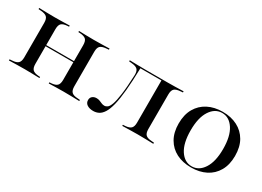

<svg xmlns="http://www.w3.org/2000/svg" viewBox="-19 -864 1795 1313"><g transform="rotate(30 878.0 -207.5)"><path d="M463.7 -2.4Q433.9 -2.4 406.9 -1.6Q379.8 -0.8 346.8 0V-8.9L361.3 -9.7Q393.5 -12.1 406.9 -25.4Q420.2 -38.7 420.2 -70.2V-207.3H508.1V-70.2Q508.1 -38.7 521.8 -25.4Q535.5 -12.1 569.4 -10.5L587.9 -8.9V0Q554 -0.8 525.4 -1.6Q496.8 -2.4 463.7 -2.4ZM156.5 -2.4Q124.2 -2.4 95.6 -1.6Q66.9 -0.8 32.3 0V-8.9L51.6 -10.5Q84.7 -12.1 98.8 -25.4Q112.9 -38.7 112.9 -70.2V-343.5Q112.9 -375.8 98.8 -388.7Q84.7 -401.6 51.6 -404L32.3 -405.6V-414.5Q66.9 -413.7 95.6 -412.9Q124.2 -412.1 156.5 -412.1Q187.1 -412.1 214.1 -412.9Q241.1 -413.7 273.4 -414.5V-405.6L259.7 -404.8Q227.4 -402.4 214.1 -389.5Q200.8 -376.6 200.8 -343.5V-70.2Q200.8 -38.7 214.1 -25.4Q227.4 -12.1 259.7 -9.7L273.4 -8.9V0Q241.1 -0.8 214.1 -1.6Q187.1 -2.4 156.5 -2.4ZM420.2 -207.3V-343.5Q420.2 -376.6 406.9 -389.5Q393.5 -402.4 361.3 -404.8L346.8 -405.6V-414.5Q379.8 -413.7 406.9 -412.9Q433.9 -412.1 463.7 -412.1Q496.8 -412.1 525.4 -412.9Q554 -413.7 587.9 -414.5V-405.6L569.4 -404Q535.5 -401.6 521.8 -388.7Q508.1 -375.8 508.1 -343.5V-207.3ZM170.2 -209.7V-218.5H451.6V-209.7Z M1048.4 -2.4Q1016.9 -2.4 989.1 -1.6Q961.3 -0.8 927.4 0V-8.9L944.4 -9.7Q977.4 -12.1 990.7 -25.4Q1004 -38.7 1004 -70.2V-207.3H1092.7V-70.2Q1092.7 -38.7 1106.5 -25.4Q1120.2 -12.1 1154 -10.5L1172.6 -8.9V0Q1138.7 -0.8 1109.7 -1.6Q1080.6 -2.4 1048.4 -2.4ZM703.2 11.3Q673.4 11.3 654.8 -1.2Q636.3 -13.7 636.3 -36.3Q636.3 -55.6 649.2 -66.1Q662.1 -76.6 681.5 -76.6Q695.2 -76.6 706.5 -72.2Q717.7 -67.7 728.6 -62.9Q739.5 -58.1 751.6 -58.1Q763.7 -58.1 775.4 -66.5Q787.1 -75 797.2 -102.4Q807.3 -129.8 815.3 -187.5Q823.4 -245.2 827.4 -343.5Q828.2 -375.8 814.1 -388.7Q800 -401.6 766.1 -404L747.6 -405.6V-414.5Q781.5 -413.7 810.5 -412.9Q839.5 -412.1 871.8 -412.1H873.4H1048.4Q1080.6 -412.1 1109.7 -412.9Q1138.7 -413.7 1172.6 -414.5V-405.6L1154 -404Q1120.2 -401.6 1106.5 -388.7Q1092.7 -375.8 1092.7 -343.5V-207.3H1004V-405.6L1007.3 -403.2H834.7L837.9 -404.8Q835.5 -299.2 828.6 -226.2Q821.8 -153.2 810.1 -106.5Q798.4 -59.7 782.3 -34.3Q766.1 -8.9 746.4 1.2Q726.6 11.3 703.2 11.3Z M1475.8 11.3Q1409.7 11.3 1359.7 -14.1Q1309.7 -39.5 1281.5 -88.7Q1253.2 -137.9 1253.2 -207.3Q1253.2 -278.2 1281.5 -327Q1309.7 -375.8 1359.7 -401.6Q1409.7 -427.4 1475.8 -427.4Q1541.9 -427.4 1591.9 -401.6Q1641.9 -375.8 1670.2 -327Q1698.4 -278.2 1698.4 -207.3Q1698.4 -137.9 1670.2 -88.7Q1641.9 -39.5 1591.9 -14.1Q1541.9 11.3 1475.8 11.3ZM1475.8 2.4Q1532.3 2.4 1568.1 -52.8Q1604 -108.1 1604 -207.3Q1604 -308.1 1568.1 -363.3Q1532.3 -418.5 1475.8 -418.5Q1419.4 -418.5 1383.5 -363.3Q1347.6 -308.1 1347.6 -208.1Q1347.6 -107.3 1383.5 -52.4Q1419.4 2.4 1475.8 2.4Z"/></g></svg>

Font: Playfair 144pt SemiExpanded Medium
Style: Regular
Weight: 500
Width: 6
Designer: Claus Eggers Sørensen
Foundry: Claus Eggers Sørensen
Version: Version 2.203